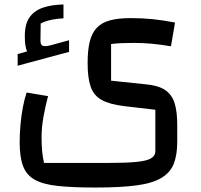

<svg xmlns="http://www.w3.org/2000/svg" viewBox="-20 -561 899 859"><path d="M68 76Q68 38 71.5 -2Q75 -42 82 -79.5Q89 -117 99 -147L195 -131Q182 -82 174 -36Q166 10 166 52Q166 88 168.5 115Q171 142 177 168H460Q543 168 589.5 163.5Q636 159 655.5 147.5Q675 136 675 115V-70L537 -86Q470 -94 434.5 -114Q399 -134 385.5 -173.5Q372 -213 372 -278Q372 -335 381 -373Q390 -411 411.5 -435Q433 -459 470.5 -469.5Q508 -480 565 -480Q617 -480 665.5 -475Q714 -470 763 -460L745 -354Q696 -362 657.5 -365.5Q619 -369 579 -369Q549 -369 524 -368Q499 -367 477 -364V-200L630 -184Q688 -179 718.5 -158.5Q749 -138 761 -100Q773 -62 773 -1V72Q773 132 757.5 171.5Q742 211 702 235Q662 259 590.5 268.5Q519 278 407 278Q305 278 239 271Q173 264 135.5 243Q98 222 83 181.5Q68 141 68 76ZM205 -358 289 -381V-329L59 -267V-319L101 -331Q96 -343 93.5 -359Q91 -375 91 -399Q91 -454 112.5 -484Q134 -514 173 -527Q212 -540 264 -541V-479Q237 -478 210.5 -472.5Q184 -467 162 -456L161 -378Q161 -361 171 -356.5Q181 -352 205 -358Z"/></svg>

Font: Changa Medium
Style: Regular
Weight: 500
Designer: Eduardo Rodriguez Tunni
Foundry: Eduardo Rodriguez Tunni
Version: Version 3.003